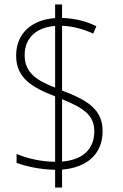

<svg xmlns="http://www.w3.org/2000/svg" viewBox="-20 -779 548 857"><path d="M226 -21V58H257V-22C368 -31 438 -91 438 -194C438 -291 370 -332 257 -375V-664C302 -662 349 -651 396 -629L410 -662C362 -686 311 -697 257 -699V-759H226V-698C125 -692 52 -632 52 -531C52 -430 123 -389 226 -349V-57C163 -57 97 -73 54 -92V-52C94 -37 154 -23 226 -21ZM226 -663V-388C147 -419 90 -452 90 -533C90 -614 148 -658 226 -663ZM257 -58V-336C351 -298 401 -266 401 -193C401 -108 342 -64 257 -58Z"/></svg>

Font: Noto Sans Malayalam SemiCondensed ExtraLight
Style: Regular
Weight: 200
Width: 4
Designer: Jelle Bosma - Monotype Design Team
Foundry: Monotype Imaging Inc.
Version: Version 2.104